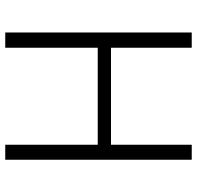

<svg xmlns="http://www.w3.org/2000/svg" viewBox="-30 -740 769 750"><g transform="rotate(90 355.0 -364.5)"><path d="M106.4 0V-728.5H166V-413.1H544.9V-728.5H603.5V0H544.9V-361.3H166V0Z"/></g></svg>

Font: Gen Shin Gothic Light
Style: Regular
Weight: 200
Designer: [Source Han Sans]
Ryoko NISHIZUKA  (kana & ideographs); Paul D. Hunt (Latin, Greek & Cyrillic); Wenlong ZHANG  (bopomofo
Version: Version 1.002.20150607